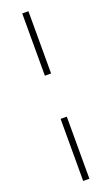

<svg xmlns="http://www.w3.org/2000/svg" viewBox="-181 -858 592 1020"><g transform="rotate(-20 115.5 -347.5)"><path d="M98 -821V-469H133V-821ZM98 -225V126H133V-225Z"/></g></svg>

Font: Montserrat ExtraLight
Style: Regular
Weight: 250
Designer: Julieta Ulanovsky
Foundry: Julieta Ulanovsky
Version: Version 4.000